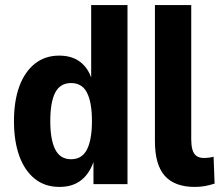

<svg xmlns="http://www.w3.org/2000/svg" viewBox="-20 -725 878 756"><path d="M214 11Q157 11 117 -21Q77 -53 56 -111Q35 -169 35 -248Q35 -327 56 -384.5Q77 -442 117 -474Q157 -506 213 -506Q265 -506 298 -479.5Q331 -453 344 -404H339V-705H482V0H348V-96H351Q335 -44 301 -16.5Q267 11 214 11ZM260 -98Q303 -98 322.5 -136.5Q342 -175 342 -248Q342 -322 322.5 -360Q303 -398 260 -398Q217 -398 197.5 -360.5Q178 -323 178 -248Q178 -175 197.5 -136.5Q217 -98 260 -98Z M747 11Q668 11 629 -32.5Q590 -76 590 -169V-705H733V-175Q733 -153 737.5 -136.5Q742 -120 753 -111.5Q764 -103 783 -103Q794 -103 804.5 -104.5Q815 -106 821 -108L825 -2Q806 4 787.5 7.5Q769 11 747 11Z"/></svg>

Font: Nunito Sans 10pt Condensed ExtraBold
Style: Regular
Weight: 800
Width: 3
Designer: Vernon Adams
Foundry: Vernon Adams
Version: Version 3.101;gftools[0.9.27]